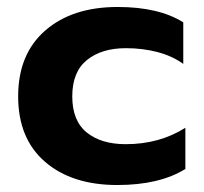

<svg xmlns="http://www.w3.org/2000/svg" viewBox="-20 -515 583 550"><path d="M32 -239Q32 -360 109.5 -427.5Q187 -495 317 -495Q435 -495 505 -451V-332Q473 -355 430.5 -366Q388 -377 341 -377Q271 -377 229 -343Q187 -309 187 -239Q187 -169 228.5 -135.5Q270 -102 340 -102Q437 -102 511 -149V-31Q437 15 316 15Q186 15 109 -51.5Q32 -118 32 -239Z"/></svg>

Font: Prompt SemiBold
Style: Regular
Weight: 600
Designer: Katatrad Team
Foundry: CadsonDemak
Version: Version 1.000